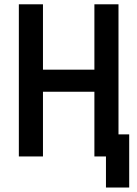

<svg xmlns="http://www.w3.org/2000/svg" viewBox="-20 -713 626 875"><path d="M462.9 141.6V-100.6H568.8V141.6ZM410.2 0V-693.4H520V0ZM65.9 0V-693.4H175.8V0ZM86.4 -294.9V-395.5H502V-294.9Z"/></svg>

Font: Cascadia Code Medium
Style: Regular
Weight: 500
Monospace: yes
Designer: Aaron Bell
Foundry: Saja Typeworks
Version: Version 2407.024